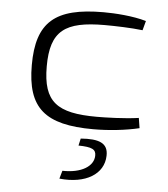

<svg xmlns="http://www.w3.org/2000/svg" viewBox="-53 -544 728 832"><g transform="rotate(5 311.5 -128.5)"><path d="M364 -497C153 -497 74 -429 74 -242C74 -55 153 12 364 12C431 12 504 4 563 -10L556 -54C495 -45 411 -43 374 -43C201 -43 139 -87 139 -242C139 -397 201 -442 374 -442C417 -442 490 -440 539 -434L550 -475C492 -492 414 -497 364 -497ZM306 88C365 89 383 98 382 126C381 171 330 205 246 203L236 238C352 250 429 201 431 122C433 66 392 51 313 57Z"/></g></svg>

Font: Exo 2 Light Expanded
Style: Regular
Weight: 300
Width: 7
Designer: Natanael Gama
Version: Version 1.001;PS 001.001;hotconv 1.0.70;makeotf.lib2.5.58329